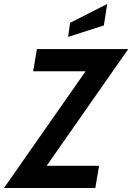

<svg xmlns="http://www.w3.org/2000/svg" viewBox="-60 -947 666 967"><path d="M371 -588H107L126 -700H586L175 -112H439L420 0H-40ZM293 -832 480 -927 463 -819 283 -761Z"/></svg>

Font: Cabin SemiBold
Style: Italic
Weight: 600
Italic angle: -7°
Designer: Pablo Impallari
Foundry: Pablo Impallari. http://www.impallari.com Igino Marini. http://www.ikern.com
Version: Version 2.200